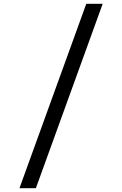

<svg xmlns="http://www.w3.org/2000/svg" viewBox="-20 -843 640 1006"><path d="M82 143 432 -823H518L168 143Z"/></svg>

Font: Iosevka Meiseki Sans
Style: Regular
Weight: 400
Monospace: yes
Designer: Belleve Invis
Foundry: Belleve Invis
Version: Version 11.2.6; ttfautohint (v1.8.4)